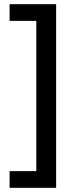

<svg xmlns="http://www.w3.org/2000/svg" viewBox="-20 -739 362 920"><path d="M26 81H154V-639H26V-719H249V161H26Z"/></svg>

Font: Noto Sans Georgian SemiCondensed Medium
Style: Regular
Weight: 500
Width: 4
Designer: Monotype Design Team, Akaki Razmadze
Foundry: Google LLC
Version: Version 2.005; ttfautohint (v1.8.4.7-5d5b)